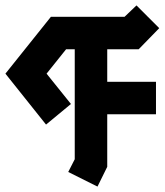

<svg xmlns="http://www.w3.org/2000/svg" viewBox="-36 -662 608 709"><path d="M468 -642 552 -558 476 -480H360V-360H540V-240H360V-46L324 27L216 -27L240 -74V-480H208L136 -390L226 -278L134 -202L-16 -390L152 -600H424Z"/></svg>

Font: SOV_raksil
Style: bold
Weight: 700
Version: Version 1.00